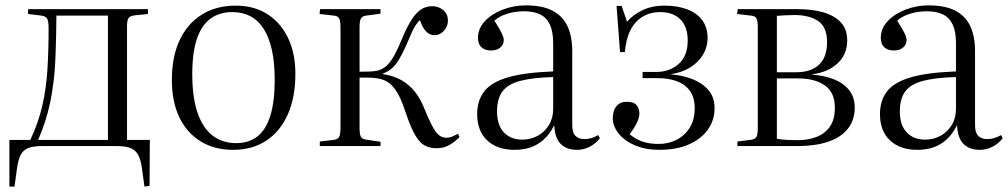

<svg xmlns="http://www.w3.org/2000/svg" viewBox="-20 -544 3754 715"><path d="M518 151 509 86Q505 53 495.5 34.5Q486 16 467.5 8Q449 0 416 0H135Q102 0 83.5 8Q65 16 56 35Q47 54 43 85L34 151H15V-23H93Q123 -87 137.5 -150Q152 -213 156.5 -283.5Q161 -354 161 -439Q161 -465 155.5 -474.5Q150 -484 133 -486L84 -492L85 -510H531V-492L483 -487Q464 -485 458.5 -476.5Q453 -468 453 -446V-23H538L537 148ZM122 -23H382V-486H190Q190 -447 189 -411.5Q188 -376 187 -345Q186 -314 184 -286.5Q182 -259 179 -237Q174 -196 166.5 -161Q159 -126 148.5 -93Q138 -60 122 -23Z M848 14Q778 14 726.5 -18Q675 -50 647.5 -108Q620 -166 620 -246Q620 -332 648.5 -393.5Q677 -455 730.5 -489Q784 -523 858 -523Q926 -523 975.5 -491.5Q1025 -460 1052.5 -403Q1080 -346 1080 -269Q1080 -182 1052 -118.5Q1024 -55 972 -20.5Q920 14 848 14ZM860 -11Q906 -11 938 -35.5Q970 -60 986.5 -112.5Q1003 -165 1003 -246Q1003 -311 992.5 -358Q982 -405 962 -436.5Q942 -468 912.5 -483.5Q883 -499 845 -499Q798 -499 764.5 -475Q731 -451 713.5 -400Q696 -349 696 -268Q696 -180 716 -123Q736 -66 772.5 -38.5Q809 -11 860 -11Z M1606 8Q1582 8 1563 -1.5Q1544 -11 1527.5 -38.5Q1511 -66 1493 -118Q1479 -162 1464.5 -190Q1450 -218 1431.5 -233Q1413 -248 1386 -252Q1369 -255 1352.5 -255Q1336 -255 1319 -255V-67Q1319 -43 1324 -34.5Q1329 -26 1344 -24L1397 -16V0H1171V-17L1222 -23Q1238 -25 1243 -34.5Q1248 -44 1248 -70V-441Q1248 -466 1243 -475.5Q1238 -485 1222 -486L1170 -492L1172 -510H1397V-493L1344 -486Q1329 -484 1324 -475Q1319 -466 1319 -442V-277Q1340 -277 1355.5 -277.5Q1371 -278 1386 -281Q1406 -286 1421 -300.5Q1436 -315 1450 -341Q1464 -367 1479 -404Q1495 -442 1511 -468Q1527 -494 1546 -507.5Q1565 -521 1590 -521Q1613 -521 1630.5 -506.5Q1648 -492 1648 -467Q1648 -453 1641 -440.5Q1634 -428 1623 -420.5Q1612 -413 1599 -413Q1580 -413 1566.5 -427Q1553 -441 1544 -469Q1536 -462 1528.5 -451Q1521 -440 1513.5 -423.5Q1506 -407 1497 -385Q1476 -336 1457 -309Q1438 -282 1406 -270V-268Q1445 -262 1474 -246Q1503 -230 1525 -202.5Q1547 -175 1563 -133Q1587 -74 1603.5 -52.5Q1620 -31 1643 -31Q1655 -31 1664.5 -35.5Q1674 -40 1686 -46L1691 -33Q1672 -14 1651.5 -3Q1631 8 1606 8Z M1896 14Q1832 14 1794.5 -21Q1757 -56 1757 -119Q1757 -170 1783.5 -204Q1810 -238 1871.5 -256Q1933 -274 2040 -278V-383Q2040 -426 2028 -452Q2016 -478 1992 -490Q1968 -502 1932 -502Q1898 -502 1868 -492.5Q1838 -483 1821 -467Q1834 -447 1841.5 -433.5Q1849 -420 1852.5 -411Q1856 -402 1856 -395Q1856 -378 1843 -367Q1830 -356 1808 -356Q1786 -356 1773 -368Q1760 -380 1760 -403Q1760 -438 1786 -465.5Q1812 -493 1853 -508.5Q1894 -524 1938 -524Q2000 -524 2038 -504Q2076 -484 2093.5 -446Q2111 -408 2111 -354V-78Q2111 -50 2123 -38Q2135 -26 2156 -26Q2170 -26 2183 -30Q2196 -34 2208 -41L2214 -29Q2196 -7 2174 3.5Q2152 14 2129 14Q2090 14 2068 -8Q2046 -30 2044 -78Q2027 -44 2004.5 -24Q1982 -4 1955.5 5Q1929 14 1896 14ZM1925 -24Q1956 -24 1982 -38Q2008 -52 2024 -78Q2040 -104 2040 -139V-257Q1964 -255 1918 -243Q1872 -231 1851.5 -204Q1831 -177 1831 -129Q1831 -78 1856.5 -51Q1882 -24 1925 -24Z M2435 14Q2384 14 2345 -2.5Q2306 -19 2284 -46.5Q2262 -74 2262 -104Q2262 -132 2275.5 -148.5Q2289 -165 2314 -165Q2340 -165 2350.5 -152.5Q2361 -140 2361 -121Q2361 -106 2351.5 -86.5Q2342 -67 2325 -44Q2345 -27 2370.5 -17.5Q2396 -8 2433 -8Q2469 -8 2499.5 -23.5Q2530 -39 2548.5 -68.5Q2567 -98 2567 -141Q2567 -180 2550 -204.5Q2533 -229 2502 -241Q2471 -253 2429 -253H2373V-276H2423Q2474 -276 2507.5 -306Q2541 -336 2541 -393Q2541 -444 2514 -471.5Q2487 -499 2438 -499Q2402 -499 2373.5 -482Q2345 -465 2328 -432Q2311 -399 2307 -350H2289L2276 -522H2295L2315 -463Q2336 -488 2371.5 -505.5Q2407 -523 2455 -523Q2502 -523 2538.5 -509.5Q2575 -496 2595 -469Q2615 -442 2615 -402Q2615 -369 2598 -340.5Q2581 -312 2550.5 -293Q2520 -274 2479 -268V-267Q2520 -264 2557 -250Q2594 -236 2617.5 -209.5Q2641 -183 2641 -140Q2641 -97 2616.5 -62Q2592 -27 2546 -6.5Q2500 14 2435 14Z M2726 0V-17L2774 -23Q2792 -25 2797 -34.5Q2802 -44 2802 -68V-442Q2802 -466 2797 -475.5Q2792 -485 2775 -486L2725 -492L2727 -510H2950Q3003 -510 3044.5 -498.5Q3086 -487 3110.5 -461.5Q3135 -436 3135 -393Q3135 -342 3099.5 -308.5Q3064 -275 3004 -267V-266Q3049 -263 3085 -249Q3121 -235 3142 -208.5Q3163 -182 3163 -144Q3163 -96 3136.5 -63.5Q3110 -31 3062 -15.5Q3014 0 2950 0ZM2951 -22Q2989 -22 3020.5 -34Q3052 -46 3070.5 -72.5Q3089 -99 3089 -143Q3089 -200 3051.5 -226Q3014 -252 2953 -252H2873V-27Q2893 -24 2911.5 -23Q2930 -22 2951 -22ZM2873 -275H2946Q3000 -275 3030 -303Q3060 -331 3060 -387Q3060 -443 3027 -465.5Q2994 -488 2939 -488Q2921 -488 2904 -487Q2887 -486 2873 -485Z M3396 14Q3332 14 3294.5 -21Q3257 -56 3257 -119Q3257 -170 3283.5 -204Q3310 -238 3371.5 -256Q3433 -274 3540 -278V-383Q3540 -426 3528 -452Q3516 -478 3492 -490Q3468 -502 3432 -502Q3398 -502 3368 -492.5Q3338 -483 3321 -467Q3334 -447 3341.5 -433.5Q3349 -420 3352.5 -411Q3356 -402 3356 -395Q3356 -378 3343 -367Q3330 -356 3308 -356Q3286 -356 3273 -368Q3260 -380 3260 -403Q3260 -438 3286 -465.5Q3312 -493 3353 -508.5Q3394 -524 3438 -524Q3500 -524 3538 -504Q3576 -484 3593.5 -446Q3611 -408 3611 -354V-78Q3611 -50 3623 -38Q3635 -26 3656 -26Q3670 -26 3683 -30Q3696 -34 3708 -41L3714 -29Q3696 -7 3674 3.5Q3652 14 3629 14Q3590 14 3568 -8Q3546 -30 3544 -78Q3527 -44 3504.5 -24Q3482 -4 3455.5 5Q3429 14 3396 14ZM3425 -24Q3456 -24 3482 -38Q3508 -52 3524 -78Q3540 -104 3540 -139V-257Q3464 -255 3418 -243Q3372 -231 3351.5 -204Q3331 -177 3331 -129Q3331 -78 3356.5 -51Q3382 -24 3425 -24Z"/></svg>

Font: Literata 60pt Light
Style: Regular
Weight: 300
Designer: Latin by Veronika Burian and Jose Scaglione. Greek by Irene Vlachou. Cyrillic by Vera Evstafieva.
Foundry: TypeTogether
Version: Version 3.103;gftools[0.9.29]